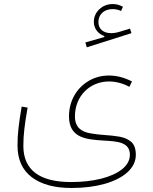

<svg xmlns="http://www.w3.org/2000/svg" viewBox="-20 -707 753 947"><path d="M586.4 -673.8C571.3 -681.6 555.2 -687 537.6 -687C510.7 -687 488.3 -678.7 470.2 -661.6C452.1 -644.5 442.9 -623.5 442.9 -598.6C442.9 -566.9 463.4 -539.6 494.6 -529.3V-524.4L400.9 -497.6L408.2 -473.6L628.4 -543.5L621.1 -565.9L573.2 -551.3C556.6 -545.9 541.5 -543.5 527.8 -543.5C490.2 -543.5 465.3 -563.5 465.3 -598.1C465.3 -636.7 494.1 -662.1 535.6 -662.1C549.8 -662.1 564 -659.2 577.1 -652.8ZM630.9 -305.2C592.3 -325.2 554.2 -334.5 517.6 -334.5C481 -334.5 448.2 -325.7 418.5 -308.6C358.9 -273.9 320.3 -210.9 320.3 -132.8C320.3 -24.4 409.2 -19 491.2 -13.7C557.6 -9.8 620.6 -6.8 620.6 56.2C620.6 83 607.9 106.9 582.5 127.4C531.7 168 440.9 190.9 330.1 190.9C179.2 190.9 95.2 134.3 95.2 12.7C95.2 -15.1 96.7 -43 100.1 -70.3C103 -97.7 108.4 -132.8 116.2 -176.3L86.9 -181.2C79.6 -138.7 74.2 -103.5 71.3 -75.7C67.9 -47.4 66.4 -18.6 66.4 10.3C66.4 79.6 89.8 131.8 137.2 167.5C184.1 202.6 249 220.2 332.5 220.2C393.1 220.2 447.3 213.4 495.1 200.2C590.8 172.9 649.9 122.6 649.9 56.6C649.9 27.8 642.6 6.8 627.9 -6.8C612.8 -20 593.8 -28.3 570.3 -32.7C546.9 -36.6 522.5 -39.6 497.1 -41C472.2 -42.5 448.7 -45.4 426.3 -49.3C381.3 -57.1 349.6 -78.6 349.6 -132.8C349.6 -233.9 423.8 -305.2 517.6 -305.2C551.3 -305.2 585 -296.4 618.2 -278.8Z"/></svg>

Font: Estedad Thin
Style: Regular
Weight: 100
Designer: Amin Abedi
Version: Version 7.3